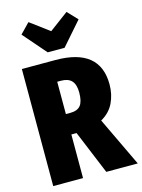

<svg xmlns="http://www.w3.org/2000/svg" viewBox="-138 -1023 814 1101"><g transform="rotate(-15 269.5 -472.5)"><path d="M245 -259H214V0H37V-695H236Q500 -695 500 -480Q500 -420 476 -370.5Q452 -321 400 -292L539 0H352ZM214 -380H239Q283 -380 301.5 -403.5Q320 -427 320 -480Q320 -527 299.5 -549.5Q279 -572 236 -572H214ZM425 -886 305 -749H205L86 -886L143 -945L256 -861L369 -945Z"/></g></svg>

Font: Fira Sans Compressed ExtraBold
Style: Regular
Weight: 800
Width: 1
Designer: bBox Type GmbH & Carrois Corporate GbR & Edenspiekermann AG
Foundry: bBox Type GmbH & Carrois Corporate GbR & Edenspiekermann AG
Version: Version 4.301